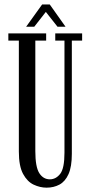

<svg xmlns="http://www.w3.org/2000/svg" viewBox="-20 -854 417 886"><path d="M195 12Q165 12 135.5 -1.8Q106 -15.5 86.5 -51.5Q67 -87.5 67 -154.5V-666.5H18.5V-700H193V-666.5H143V-156.5Q143 -84 161.2 -55.2Q179.5 -26.5 210 -26.5Q238 -26.5 257.8 -51.8Q277.5 -77 277.5 -149.5V-666.5H235V-700H359V-666.5H311.5V-144Q311.5 -84.5 296.2 -50.5Q281 -16.5 254.5 -2.2Q228 12 195 12ZM100.5 -730.5 174.5 -833.5H209.5L282.5 -730.5H245.5L191.5 -799L138 -730.5Z"/></svg>

Font: Imbue 10pt
Style: Regular
Weight: 400
Designer: Tyler Finck
Foundry: Etcetera Type Company
Version: Version 1.102; ttfautohint (v1.8.3)